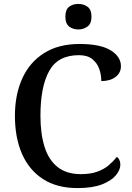

<svg xmlns="http://www.w3.org/2000/svg" viewBox="-20 -948 672 978"><path d="M374 10Q270 10 199 -36Q128 -82 92 -164.5Q56 -247 56 -358Q56 -466 93.5 -548.5Q131 -631 204.5 -677.5Q278 -724 385 -724Q492 -724 544 -691.5Q596 -659 596 -611Q596 -577 568.5 -556Q541 -535 496 -535Q496 -567 485.5 -597Q475 -627 450 -647Q425 -667 382 -667Q275 -667 230.5 -586.5Q186 -506 186 -358Q186 -267 207 -200Q228 -133 273.5 -97Q319 -61 392 -61Q441 -61 475.5 -73.5Q510 -86 534 -106.5Q558 -127 575 -149Q583 -144 588 -133.5Q593 -123 593 -109Q593 -83 570.5 -55.5Q548 -28 500 -9Q452 10 374 10ZM379 -798Q351 -798 332 -813Q313 -828 313 -863Q313 -899 332 -913.5Q351 -928 379 -928Q406 -928 426 -913.5Q446 -899 446 -863Q446 -828 426 -813Q406 -798 379 -798Z"/></svg>

Font: Noto Naskh Arabic Medium
Style: Regular
Weight: 500
Designer: Monotype Design Team, David Williams, Mohamad Dakak and Nizar Qandah
Foundry: Monotype Imaging Inc.
Version: Version 2.016